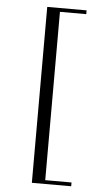

<svg xmlns="http://www.w3.org/2000/svg" viewBox="-57 -804 487 909"><g transform="rotate(5 186.0 -350.0)"><path d="M130 68V-768H317V-750H192V50H317V68Z"/></g></svg>

Font: Aboreto
Style: Regular
Weight: 400
Designer: Dominik Jáger
Foundry: Dominik Jáger
Version: Version 1.001; ttfautohint (v1.8.4.7-5d5b)